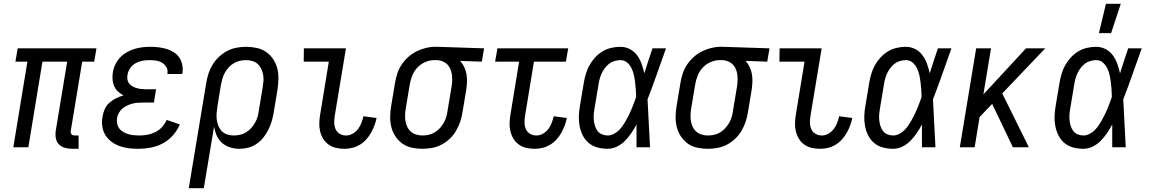

<svg xmlns="http://www.w3.org/2000/svg" viewBox="-20 -774 6040 1009"><path d="M393 8H361Q341 8 322 3Q303 -2 290 -15Q277 -28 273.5 -47.5Q270 -67 273 -87L333 -450H203L129 0H50L124 -450H61L73 -520H487L475 -450H412L352 -87Q351 -82 352 -77Q353 -72 355.5 -68.5Q358 -65 363 -63.5Q368 -62 373 -62H393Z M707 8Q681 8 656 5Q631 2 608 -6.5Q585 -15 565.5 -29.5Q546 -44 533.5 -64.5Q521 -85 517.5 -110.5Q514 -136 519 -162Q522 -181 530.5 -200.5Q539 -220 555 -234Q571 -248 590 -257.5Q609 -267 629 -273Q613 -281 600 -293Q587 -305 580 -321Q573 -337 571.5 -355.5Q570 -374 573 -393Q576 -414 585.5 -434Q595 -454 610 -470.5Q625 -487 645 -498.5Q665 -510 685.5 -516.5Q706 -523 727.5 -525.5Q749 -528 770 -528Q792 -528 813 -525.5Q834 -523 854.5 -517Q875 -511 892.5 -500Q910 -489 921.5 -472.5Q933 -456 937.5 -435Q942 -414 939 -392L937 -385H859L860 -388Q863 -406 854.5 -421Q846 -436 831.5 -444.5Q817 -453 799.5 -455.5Q782 -458 764 -458Q746 -458 727.5 -454.5Q709 -451 692 -441.5Q675 -432 664 -415.5Q653 -399 650 -381Q648 -369 649.5 -357Q651 -345 658 -336Q665 -327 675 -321Q685 -315 696.5 -311.5Q708 -308 720 -306.5Q732 -305 744 -305H800L789 -235H733Q719 -235 704.5 -234Q690 -233 676 -229.5Q662 -226 648.5 -219.5Q635 -213 623.5 -203.5Q612 -194 604.5 -180.5Q597 -167 595 -153Q593 -138 596 -123.5Q599 -109 607.5 -98Q616 -87 628.5 -80Q641 -73 654.5 -69Q668 -65 683 -63.5Q698 -62 713 -62Q734 -62 755 -66Q776 -70 796.5 -80Q817 -90 832 -107Q847 -124 856 -144L925 -120Q912 -89 888.5 -62.5Q865 -36 834.5 -20Q804 -4 771.5 2Q739 8 707 8Z M1051 215H972L1064 -339Q1068 -364 1076 -388.5Q1084 -413 1098 -435.5Q1112 -458 1132 -476.5Q1152 -495 1175.5 -507Q1199 -519 1224 -523.5Q1249 -528 1273 -528Q1302 -528 1329.5 -522Q1357 -516 1379 -500.5Q1401 -485 1416 -462.5Q1431 -440 1437.5 -413.5Q1444 -387 1443 -358Q1442 -329 1438 -301L1418 -181Q1414 -158 1407.5 -135.5Q1401 -113 1390 -91.5Q1379 -70 1364 -51Q1349 -32 1328.5 -18Q1308 -4 1285 2Q1262 8 1239 8Q1213 8 1189 0.5Q1165 -7 1147 -23Q1129 -39 1119 -61.5Q1109 -84 1105 -109ZM1208 -62Q1224 -62 1240.5 -65.5Q1257 -69 1272 -78Q1287 -87 1299 -100Q1311 -113 1320 -128.5Q1329 -144 1333.5 -160Q1338 -176 1340 -192L1360 -312Q1363 -329 1364.5 -346.5Q1366 -364 1363 -380.5Q1360 -397 1353 -412Q1346 -427 1334.5 -437.5Q1323 -448 1307 -453Q1291 -458 1274 -458Q1258 -458 1241 -454.5Q1224 -451 1209 -442Q1194 -433 1182 -420Q1170 -407 1161.5 -391.5Q1153 -376 1148.5 -360Q1144 -344 1141 -328L1123 -217Q1120 -199 1118.5 -181Q1117 -163 1119 -146Q1121 -129 1127.5 -113Q1134 -97 1145.5 -85Q1157 -73 1173.5 -67.5Q1190 -62 1208 -62Z M1790 8Q1767 8 1745.5 3Q1724 -2 1706.5 -14.5Q1689 -27 1678 -45.5Q1667 -64 1662 -85.5Q1657 -107 1658 -130Q1659 -153 1663 -175L1708 -450H1576L1577 -520H1798L1739 -164Q1736 -146 1736.5 -128Q1737 -110 1744 -94.5Q1751 -79 1766 -70.5Q1781 -62 1799 -62Q1817 -62 1833.5 -71.5Q1850 -81 1861.5 -96Q1873 -111 1879.5 -128.5Q1886 -146 1890 -163L1959 -154Q1955 -134 1947.5 -114Q1940 -94 1929.5 -75.5Q1919 -57 1904 -40.5Q1889 -24 1870.5 -13Q1852 -2 1831.5 3Q1811 8 1790 8Z M2200 8Q2171 8 2143.5 2Q2116 -4 2094.5 -19.5Q2073 -35 2058 -57.5Q2043 -80 2036.5 -106.5Q2030 -133 2030.5 -162Q2031 -191 2036 -219L2056 -339Q2060 -364 2068 -388Q2076 -412 2090.5 -434Q2105 -456 2125 -474Q2145 -492 2168 -503.5Q2191 -515 2216 -521.5Q2241 -528 2265 -528H2281L2524 -520L2512 -450L2398 -454Q2411 -440 2419.5 -422Q2428 -404 2431.5 -384Q2435 -364 2434 -343Q2433 -322 2430 -301L2410 -181Q2406 -156 2397.5 -131.5Q2389 -107 2375.5 -84.5Q2362 -62 2342 -43.5Q2322 -25 2298.5 -13Q2275 -1 2249.5 3.5Q2224 8 2200 8ZM2200 -62Q2216 -62 2232.5 -65.5Q2249 -69 2264 -78Q2279 -87 2291 -100Q2303 -113 2312 -128.5Q2321 -144 2325.5 -160Q2330 -176 2332 -192L2352 -312Q2355 -328 2356 -344.5Q2357 -361 2355.5 -376.5Q2354 -392 2348.5 -407Q2343 -422 2333 -433Q2323 -444 2308.5 -450.5Q2294 -457 2279 -458H2262Q2238 -458 2214 -447.5Q2190 -437 2172.5 -418Q2155 -399 2146 -375.5Q2137 -352 2133 -328L2113 -208Q2110 -191 2109 -173.5Q2108 -156 2110.5 -139.5Q2113 -123 2120 -108Q2127 -93 2139 -82.5Q2151 -72 2167 -67Q2183 -62 2200 -62Z M2790 8Q2767 8 2745.5 3Q2724 -2 2706.5 -14.5Q2689 -27 2678 -45.5Q2667 -64 2662 -85.5Q2657 -107 2658 -130Q2659 -153 2663 -175L2708 -450H2582L2594 -520H2966L2954 -450H2786L2739 -164Q2736 -146 2736.5 -128Q2737 -110 2744 -94.5Q2751 -79 2766 -70.5Q2781 -62 2799 -62Q2817 -62 2833.5 -71.5Q2850 -81 2861.5 -96Q2873 -111 2879.5 -128.5Q2886 -146 2890 -163L2959 -154Q2955 -134 2947.5 -114Q2940 -94 2929.5 -75.5Q2919 -57 2904 -40.5Q2889 -24 2870.5 -13Q2852 -2 2831.5 3Q2811 8 2790 8Z M3173 8Q3146 8 3120 1Q3094 -6 3074.5 -22Q3055 -38 3043 -61.5Q3031 -85 3026 -111Q3021 -137 3022 -164.5Q3023 -192 3028 -219L3048 -339Q3052 -363 3059 -386.5Q3066 -410 3078 -431.5Q3090 -453 3107.5 -472Q3125 -491 3146.5 -504Q3168 -517 3192.5 -522.5Q3217 -528 3240 -528Q3267 -528 3290 -516Q3313 -504 3328 -483.5Q3343 -463 3351.5 -439Q3360 -415 3366 -389L3367 -392Q3377 -424 3387.5 -456Q3398 -488 3409 -520H3480Q3456 -453 3432.5 -386Q3409 -319 3383 -252Q3387 -189 3389.5 -126Q3392 -63 3396 0H3325Q3325 -30 3325 -60Q3325 -90 3325 -120Q3313 -97 3298 -75Q3283 -53 3264.5 -34Q3246 -15 3222 -3.5Q3198 8 3173 8ZM3174 -62Q3189 -62 3205 -70Q3221 -78 3232.5 -89.5Q3244 -101 3253.5 -115Q3263 -129 3271 -143.5Q3279 -158 3286.5 -173Q3294 -188 3300 -203Q3306 -218 3312 -233.5Q3318 -249 3323 -264Q3323 -284 3321.5 -303.5Q3320 -323 3317.5 -342.5Q3315 -362 3311 -380.5Q3307 -399 3298.5 -416Q3290 -433 3275.5 -445.5Q3261 -458 3241 -458Q3226 -458 3210 -453.5Q3194 -449 3181 -439Q3168 -429 3158 -415.5Q3148 -402 3141.5 -387.5Q3135 -373 3131 -358Q3127 -343 3125 -328L3105 -208Q3102 -192 3100.5 -175.5Q3099 -159 3100.5 -143.5Q3102 -128 3106.5 -113Q3111 -98 3120 -86Q3129 -74 3143.5 -68Q3158 -62 3174 -62Z M3700 8Q3671 8 3643.5 2Q3616 -4 3594.5 -19.5Q3573 -35 3558 -57.5Q3543 -80 3536.5 -106.5Q3530 -133 3530.5 -162Q3531 -191 3536 -219L3556 -339Q3560 -364 3568 -388Q3576 -412 3590.5 -434Q3605 -456 3625 -474Q3645 -492 3668 -503.5Q3691 -515 3716 -521.5Q3741 -528 3765 -528H3781L4024 -520L4012 -450L3898 -454Q3911 -440 3919.5 -422Q3928 -404 3931.5 -384Q3935 -364 3934 -343Q3933 -322 3930 -301L3910 -181Q3906 -156 3897.5 -131.5Q3889 -107 3875.5 -84.5Q3862 -62 3842 -43.5Q3822 -25 3798.5 -13Q3775 -1 3749.5 3.5Q3724 8 3700 8ZM3700 -62Q3716 -62 3732.5 -65.5Q3749 -69 3764 -78Q3779 -87 3791 -100Q3803 -113 3812 -128.5Q3821 -144 3825.5 -160Q3830 -176 3832 -192L3852 -312Q3855 -328 3856 -344.5Q3857 -361 3855.5 -376.5Q3854 -392 3848.5 -407Q3843 -422 3833 -433Q3823 -444 3808.5 -450.5Q3794 -457 3779 -458H3762Q3738 -458 3714 -447.5Q3690 -437 3672.5 -418Q3655 -399 3646 -375.5Q3637 -352 3633 -328L3613 -208Q3610 -191 3609 -173.5Q3608 -156 3610.5 -139.5Q3613 -123 3620 -108Q3627 -93 3639 -82.5Q3651 -72 3667 -67Q3683 -62 3700 -62Z M4290 8Q4267 8 4245.5 3Q4224 -2 4206.5 -14.5Q4189 -27 4178 -45.5Q4167 -64 4162 -85.5Q4157 -107 4158 -130Q4159 -153 4163 -175L4208 -450H4076L4077 -520H4298L4239 -164Q4236 -146 4236.5 -128Q4237 -110 4244 -94.5Q4251 -79 4266 -70.5Q4281 -62 4299 -62Q4317 -62 4333.5 -71.5Q4350 -81 4361.5 -96Q4373 -111 4379.5 -128.5Q4386 -146 4390 -163L4459 -154Q4455 -134 4447.5 -114Q4440 -94 4429.5 -75.5Q4419 -57 4404 -40.5Q4389 -24 4370.5 -13Q4352 -2 4331.5 3Q4311 8 4290 8Z M4673 8Q4646 8 4620 1Q4594 -6 4574.5 -22Q4555 -38 4543 -61.5Q4531 -85 4526 -111Q4521 -137 4522 -164.5Q4523 -192 4528 -219L4548 -339Q4552 -363 4559 -386.5Q4566 -410 4578 -431.5Q4590 -453 4607.5 -472Q4625 -491 4646.5 -504Q4668 -517 4692.5 -522.5Q4717 -528 4740 -528Q4767 -528 4790 -516Q4813 -504 4828 -483.5Q4843 -463 4851.5 -439Q4860 -415 4866 -389L4867 -392Q4877 -424 4887.5 -456Q4898 -488 4909 -520H4980Q4956 -453 4932.5 -386Q4909 -319 4883 -252Q4887 -189 4889.5 -126Q4892 -63 4896 0H4825Q4825 -30 4825 -60Q4825 -90 4825 -120Q4813 -97 4798 -75Q4783 -53 4764.5 -34Q4746 -15 4722 -3.5Q4698 8 4673 8ZM4674 -62Q4689 -62 4705 -70Q4721 -78 4732.5 -89.5Q4744 -101 4753.5 -115Q4763 -129 4771 -143.5Q4779 -158 4786.5 -173Q4794 -188 4800 -203Q4806 -218 4812 -233.5Q4818 -249 4823 -264Q4823 -284 4821.5 -303.5Q4820 -323 4817.5 -342.5Q4815 -362 4811 -380.5Q4807 -399 4798.5 -416Q4790 -433 4775.5 -445.5Q4761 -458 4741 -458Q4726 -458 4710 -453.5Q4694 -449 4681 -439Q4668 -429 4658 -415.5Q4648 -402 4641.5 -387.5Q4635 -373 4631 -358Q4627 -343 4625 -328L4605 -208Q4602 -192 4600.5 -175.5Q4599 -159 4600.5 -143.5Q4602 -128 4606.5 -113Q4611 -98 4620 -86Q4629 -74 4643.5 -68Q4658 -62 4674 -62Z M5303 0 5194 -228 5128 -159 5102 0H5024L5110 -520H5188L5148 -278L5372 -520H5473L5247 -283L5387 0Z M5673 8Q5646 8 5620 1Q5594 -6 5574.5 -22Q5555 -38 5543 -61.5Q5531 -85 5526 -111Q5521 -137 5522 -164.5Q5523 -192 5528 -219L5548 -339Q5552 -363 5559 -386.5Q5566 -410 5578 -431.5Q5590 -453 5607.5 -472Q5625 -491 5646.5 -504Q5668 -517 5692.5 -522.5Q5717 -528 5740 -528Q5767 -528 5790 -516Q5813 -504 5828 -483.5Q5843 -463 5851.5 -439Q5860 -415 5866 -389L5867 -392Q5877 -424 5887.5 -456Q5898 -488 5909 -520H5980Q5956 -453 5932.5 -386Q5909 -319 5883 -252Q5887 -189 5889.5 -126Q5892 -63 5896 0H5825Q5825 -30 5825 -60Q5825 -90 5825 -120Q5813 -97 5798 -75Q5783 -53 5764.5 -34Q5746 -15 5722 -3.5Q5698 8 5673 8ZM5674 -62Q5689 -62 5705 -70Q5721 -78 5732.5 -89.5Q5744 -101 5753.5 -115Q5763 -129 5771 -143.5Q5779 -158 5786.5 -173Q5794 -188 5800 -203Q5806 -218 5812 -233.5Q5818 -249 5823 -264Q5823 -284 5821.5 -303.5Q5820 -323 5817.5 -342.5Q5815 -362 5811 -380.5Q5807 -399 5798.5 -416Q5790 -433 5775.5 -445.5Q5761 -458 5741 -458Q5726 -458 5710 -453.5Q5694 -449 5681 -439Q5668 -429 5658 -415.5Q5648 -402 5641.5 -387.5Q5635 -373 5631 -358Q5627 -343 5625 -328L5605 -208Q5602 -192 5600.5 -175.5Q5599 -159 5600.5 -143.5Q5602 -128 5606.5 -113Q5611 -98 5620 -86Q5629 -74 5643.5 -68Q5658 -62 5674 -62ZM5755 -600 5792 -754H5870L5819 -600Z"/></svg>

Font: Iosevka
Style: Italic
Weight: 400
Italic angle: -9°
Monospace: yes
Designer: Belleve Invis
Foundry: Belleve Invis
Version: Version 32.5.0; ttfautohint (v1.8.4)